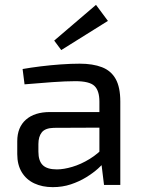

<svg xmlns="http://www.w3.org/2000/svg" viewBox="-20 -761 589 790"><path d="M308 -499Q362 -499 399.5 -484.5Q437 -470 456 -436Q475 -402 475 -343V0H408L395 -106L389 -117V-343Q389 -388 368.5 -407.5Q348 -427 290 -427Q252 -427 194.5 -423Q137 -419 81 -414L73 -477Q107 -483 147.5 -488Q188 -493 230 -496Q272 -499 308 -499ZM435 -300 434 -236 201 -235Q166 -234 152 -216.5Q138 -199 138 -168V-137Q138 -99 156 -81.5Q174 -64 214 -64Q242 -64 277.5 -74.5Q313 -85 349 -107Q385 -129 415 -163V-100Q404 -86 383.5 -67.5Q363 -49 334.5 -31.5Q306 -14 271.5 -2.5Q237 9 197 9Q154 9 121 -6.5Q88 -22 69.5 -52.5Q51 -83 51 -127V-180Q51 -237 86.5 -268.5Q122 -300 186 -300ZM375 -741 424 -675 232 -555 203 -594Z"/></svg>

Font: Exo 2
Style: Regular
Weight: 400
Designer: Natanael Gama
Foundry: Natanael Gama
Version: Version 2.010